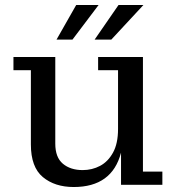

<svg xmlns="http://www.w3.org/2000/svg" viewBox="-20 -742 704 771"><path d="M360 -583 456 -722H556L427 -583ZM207 -583 286 -722H376L271 -583ZM276 9Q200 9 152 -31Q104 -71 104 -162V-460H34V-513H202V-165Q202 -110 232.5 -84.5Q263 -59 312 -59Q350 -59 382 -76Q414 -93 434 -129.5Q454 -166 454 -224V-460H374V-513H554V-53H632V0H466V-129Q430 9 276 9Z"/></svg>

Font: Montagu Slab 16pt
Style: Regular
Weight: 400
Designer: Florian Karsten
Foundry: Florian Karsten
Version: Version 1.000; ttfautohint (v1.8.3)